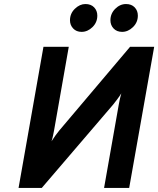

<svg xmlns="http://www.w3.org/2000/svg" viewBox="-20 -932 784 952"><path d="M72 0 195.5 -700H321L248 -285Q246.5 -276.5 243 -260Q239.5 -243.5 235.5 -231.5Q243.5 -244.5 255.5 -261Q267.5 -277.5 274 -285L625 -700H744.5L620.5 0H496L569 -414Q571.5 -428 574.5 -441.8Q577.5 -455.5 581.5 -469Q573.5 -456 561 -439.2Q548.5 -422.5 541.5 -414L187 0ZM585.5 -774Q559 -774 543.2 -790.8Q527.5 -807.5 527.5 -831.5Q527.5 -864.5 551.2 -888.2Q575 -912 605 -912Q632 -912 647.8 -895.5Q663.5 -879 663.5 -854.5Q663.5 -821 639.2 -797.5Q615 -774 585.5 -774ZM384.5 -774Q358.5 -774 342.8 -790.8Q327 -807.5 327 -831.5Q327 -865 351.2 -888.5Q375.5 -912 403.5 -912Q431 -912 446.8 -895.5Q462.5 -879 462.5 -854.5Q462.5 -821 438.5 -797.5Q414.5 -774 384.5 -774Z"/></svg>

Font: Overpass
Style: Bold Italic
Weight: 700
Italic angle: -10°
Designer: Delve Withrington, Dave Bailey, Thomas Jockin
Foundry: Delve Fonts LLC
Version: Version 4.000; ttfautohint (v1.8.3)